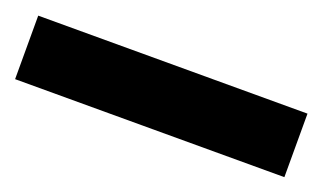

<svg xmlns="http://www.w3.org/2000/svg" viewBox="-30 -104 537 319"><g transform="rotate(20 238.0 56.0)"><path d="M476.1 0V112.3H0V0Z"/></g></svg>

Font: Inter 18pt
Style: Bold
Weight: 700
Designer: Rasmus Andersson
Foundry: rsms
Version: Version 4.001;git-66647c0bb